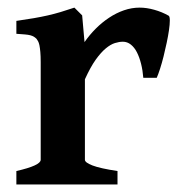

<svg xmlns="http://www.w3.org/2000/svg" viewBox="-20 -489 484 509"><path d="M427.2 -447.3Q430.2 -445.3 430.2 -434.8Q430.2 -424.3 428 -409.2Q425.8 -394 421.9 -375.5Q418 -356.9 413.6 -339.4Q409.2 -321.8 404.3 -306.6Q399.4 -291.5 395.5 -282.7H359.9Q358.4 -302.2 354 -319.8Q349.6 -337.4 343 -350.3Q336.4 -363.3 326.9 -370.8Q317.4 -378.4 305.7 -378.4Q295.9 -378.4 284.4 -374.8Q272.9 -371.1 260.3 -360.6Q247.6 -350.1 233.6 -330.6Q219.7 -311 205.1 -278.8V-65.4Q205.1 -58.1 225.3 -50.3Q245.6 -42.5 291.5 -35.6V0H23.4V-35.6Q87.9 -50.3 87.9 -65.4V-324.2Q87.9 -340.3 86.9 -351.3Q85.9 -362.3 84.5 -369.1Q83 -376 80.8 -379.9Q78.6 -383.8 76.7 -386.2Q73.2 -389.6 69.6 -391.8Q65.9 -394 60.3 -395.5Q54.7 -397 45.9 -397.7Q37.1 -398.4 23.4 -399.4V-433.6Q50.3 -437.5 70.1 -440.9Q89.8 -444.3 106.9 -448.2Q124 -452.1 140.4 -457Q156.7 -461.9 177.2 -468.8L197.8 -448.2L204.1 -377.4Q217.3 -396.5 233.9 -413.1Q250.5 -429.7 269.3 -442.1Q288.1 -454.6 308.6 -461.7Q329.1 -468.8 350.1 -468.8Q368.7 -468.8 388.9 -463.1Q409.2 -457.5 427.2 -447.3Z"/></svg>

Font: Gentium Basic
Style: Bold
Weight: 700
Designer: J. Victor Gaultney and Annie Olsen
Foundry: SIL International
Version: Version 1.100